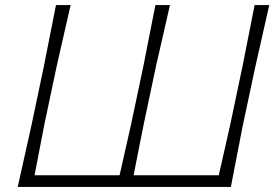

<svg xmlns="http://www.w3.org/2000/svg" viewBox="-20 -733 1079 753"><path d="M49.5 0Q63.5 -61.5 75.5 -116.5Q87.5 -171.5 102.5 -237.5L152 -472.5Q165 -539.5 176.5 -596.8Q188 -654 199.5 -713H257Q243 -652.5 230.2 -596.2Q217.5 -540 202 -472L154 -245Q143 -189 134 -141.5Q125 -94 115.5 -45.5H449Q460 -94 470.8 -142Q481.5 -190 494 -245L542.5 -474.5Q555.5 -541 566.5 -596.8Q577.5 -652.5 589.5 -713H646.5Q633 -653 620 -596.8Q607 -540.5 592 -474.5L543.5 -245Q532.5 -190 523 -142Q513.5 -94 504 -45.5H838Q849 -94 859.8 -141.8Q870.5 -189.5 883 -244.5L931 -472.5Q944.5 -540.5 955.8 -597.8Q967 -655 978.5 -713H1036Q1022.5 -654.5 1009.8 -597.2Q997 -540 981.5 -472L931.5 -237.5Q918.5 -171.5 907.8 -115.8Q897 -60 885.5 0Z"/></svg>

Font: Commissioner Loud ExtraLight
Style: Italic
Weight: 200
Italic angle: -12°
Designer: Kostas Bartsokas
Foundry: Kostas Bartsokas
Version: Version 1.000; ttfautohint (v1.8.3)